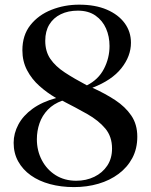

<svg xmlns="http://www.w3.org/2000/svg" viewBox="-20 -772 630 802"><path d="M289 9.5Q235 9.5 188.8 -3Q142.5 -15.5 108.8 -39.5Q75 -63.5 56 -97.8Q37 -132 37 -175.5Q37 -215 56.8 -252Q76.5 -289 116.2 -317.8Q156 -346.5 214.5 -362.5Q177 -384 144.8 -412.8Q112.5 -441.5 93 -478.8Q73.5 -516 73.5 -562Q73.5 -625 107 -667.2Q140.5 -709.5 194.8 -731Q249 -752.5 310.5 -752.5Q378 -752.5 426.2 -731.8Q474.5 -711 500.8 -675.2Q527 -639.5 527 -593.5Q527 -537.5 487 -487Q447 -436.5 366 -405.5Q419 -381.5 461.2 -353.8Q503.5 -326 528.5 -289.2Q553.5 -252.5 553.5 -201Q553.5 -151 532.8 -112Q512 -73 475.5 -45.8Q439 -18.5 391.2 -4.5Q343.5 9.5 289 9.5ZM298.5 -17Q340 -17 374 -33.5Q408 -50 428 -80Q448 -110 448 -151.5Q448 -201.5 419.8 -235.2Q391.5 -269 344.2 -295.8Q297 -322.5 240 -351.5Q203.5 -338.5 179.8 -313.8Q156 -289 145 -257Q134 -225 134 -190.5Q134 -142.5 154.8 -103Q175.5 -63.5 212.5 -40.2Q249.5 -17 298.5 -17ZM343 -415.5Q391 -439.5 414.2 -484.5Q437.5 -529.5 437.5 -580Q437.5 -619.5 423 -652.8Q408.5 -686 379 -706.8Q349.5 -727.5 305 -727.5Q264.5 -727.5 233.8 -712.5Q203 -697.5 186 -669.5Q169 -641.5 169 -601.5Q169 -557.5 190.2 -526.2Q211.5 -495 250.8 -469.2Q290 -443.5 343 -415.5Z"/></svg>

Font: Merriweather 144pt
Style: Regular
Weight: 400
Version: Version 2.100